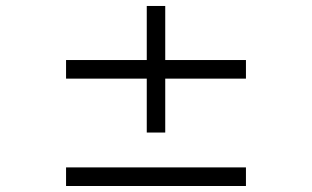

<svg xmlns="http://www.w3.org/2000/svg" viewBox="-20 -620 1040 640"><path d="M200.2 0V-62H799.8V0ZM530.8 -357.9V-178.2H469.2V-357.9H200.2V-419.9H469.2V-600.1H530.8V-419.9H799.8V-357.9Z"/></svg>

Font: Charis SIL Am
Style: Bold Italic
Weight: 700
Italic angle: -11°
Foundry: SIL International
Version: Version 5.000